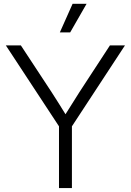

<svg xmlns="http://www.w3.org/2000/svg" viewBox="-20 -959 667 979"><path d="M280.8 0H346.7V-314.9L617.2 -727.5H540.5L385.3 -489.7C360.8 -451.7 337.4 -414.1 314 -376.5C290.5 -414.1 267.6 -451.7 242.7 -489.7L86.4 -727.5H9.8L280.8 -314.9ZM285.2 -793.9H337.9L421.4 -939.5H350.1Z"/></svg>

Font: Raveo Display Display Light
Style: Regular
Weight: 300
Designer: Jakub Foglar, Rasmus Andersson (Inter)
Foundry: Jakubfoglar.com
Version: Version 1.100;Glyphs 3.2.3 (3260)